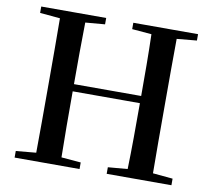

<svg xmlns="http://www.w3.org/2000/svg" viewBox="-80 -827 1021 920"><g transform="rotate(10 430.0 -367.5)"><path d="M496 -704 591 -696C594 -596 594 -497 594 -396H267C267 -497 267 -597 269 -696L364 -704V-735H48V-704L146 -695C147 -595 147 -495 147 -393V-342C147 -241 147 -140 146 -41L48 -32V0H364V-32L269 -40C267 -140 267 -241 267 -361H594C594 -241 594 -139 591 -40L496 -32V0H811V-32L714 -41C713 -141 713 -242 713 -342V-393C713 -494 713 -596 714 -695L811 -704V-735H496Z"/></g></svg>

Font: Noto Serif CJK JP SemiBold
Style: Regular
Weight: 600
Designer: Ryoko NISHIZUKA 西塚涼子 (kana & ideographs); Frank Grießhammer (Latin, Greek & Cyrillic); Wenlong ZHANG 张文龙 (bopomofo); San
Foundry: Adobe
Version: Version 2.001;hotconv 1.1.0;makeotfexe 2.6.0